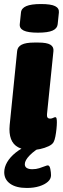

<svg xmlns="http://www.w3.org/2000/svg" viewBox="-20 -736 312 952"><path d="M136 8Q96 8 70.5 -5.5Q45 -19 34.5 -47Q24 -75 28 -116L65 -483Q67 -504 87.5 -514.5Q108 -525 150 -525H170Q212 -525 229.5 -514.5Q247 -504 245 -483L213 -170Q212 -159 215.5 -153.5Q219 -148 229 -148Q237 -148 243.5 -151.5Q250 -155 254 -155Q259 -155 260.5 -148Q262 -141 262 -130Q262 -116 260 -96.5Q258 -77 254.5 -59Q251 -41 246 -32Q240 -20 221 -11Q202 -2 179 3Q156 8 136 8ZM168 -574Q119 -574 97.5 -584.5Q76 -595 78 -616L84 -674Q86 -695 110 -705.5Q134 -716 183 -716Q233 -716 253.5 -705.5Q274 -695 272 -674L266 -616Q264 -595 241 -584.5Q218 -574 168 -574ZM113 196Q60 196 30.5 175Q1 154 1 118Q1 93 15.5 68Q30 43 58 20.5Q86 -2 124 -17L188 -10Q152 9 127.5 34Q103 59 103 78Q103 91 113 97Q123 103 140 103Q159 103 174.5 98Q190 93 201.5 88.5Q213 84 217 84Q226 84 229.5 101.5Q233 119 233 133Q233 151 217.5 165Q202 179 175 187.5Q148 196 113 196Z"/></svg>

Font: Asap Black
Style: Italic
Weight: 900
Italic angle: -6°
Designer: Pablo Cosgaya
Foundry: Omnibus-Type
Version: Version 3.001